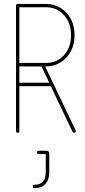

<svg xmlns="http://www.w3.org/2000/svg" viewBox="-20 -679 435 982"><path d="M79 -9Q79 0 71 0Q62 0 62 -9V-651Q62 -659 71 -659H213Q257 -659 290.5 -638Q324 -617 342.5 -581.5Q361 -546 361 -503V-494Q361 -452 342.5 -417Q324 -382 290.5 -360.5Q257 -339 213 -339H211L367 -12Q368 -11 368 -9Q368 0 359 0Q354 0 351 -5L240 -238H79ZM213 -642H79V-357H213Q272 -357 307.5 -397Q343 -437 343 -494V-503Q343 -561 307.5 -601.5Q272 -642 213 -642ZM79 -256H232L192 -339H79ZM156 283Q147 283 147 274Q147 266 156 266Q214 266 214 201V109H178Q169 109 169 100Q169 92 178 92H217Q232 92 232 107V201Q232 240 212.5 261.5Q193 283 156 283Z"/></svg>

Font: Libertine Sup Thin
Style: Regular
Weight: 100
Designer: Bastien Sozeau
Foundry: NBR — Bastien Sozeau
Version: Version 2.003; ttfautohint (v1.8.4.7-5d5b);gftools[0.9.33]